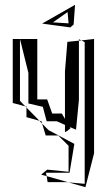

<svg xmlns="http://www.w3.org/2000/svg" viewBox="-20 -600 461 798"><path d="M98 -297V-170L158 -156L174 -96H216L250 -81V-51L260 -56L273 -67L270 -72L296 -61L308 -185V-431L260 -426L250 -303V-106L237 -128H197L176 -187H135V-438H63ZM332 -425V164L265 158L335 178L371 37V-438L318 -432ZM63 -438H33V-172L85 -158L63 -181ZM151 126 174 132 171 119V118H269L289 -2L182 -59L155 -86L170 -37H222L265 6V114L176 105ZM90 -113 144 -98 90 -153ZM178 157 174 132 265 158 257 157ZM152 -96 151 -101 155 -86 144 -98ZM308 -437 318 -432 308 -431ZM85 -158 90 -157V-153ZM90 -160V-157H91ZM286 -498 292 -580 155 -502 272 -486ZM261 -550 265 -503 200 -507Z"/></svg>

Font: Quebrada
Style: Regular
Weight: 400
Designer: deFharo
Foundry: deFharo
Version: Version 1.034 2012